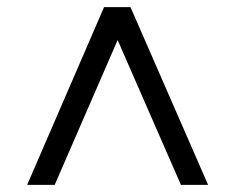

<svg xmlns="http://www.w3.org/2000/svg" viewBox="-20 -517 658 537"><path d="M562 0H486L309 -405L133 0H56L271 -497H345Z"/></svg>

Font: Rosario
Style: Regular
Weight: 400
Designer: Hector Gatti
Foundry: Omnibus-Type
Version: Version 1.004